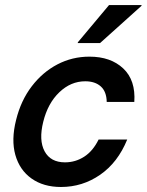

<svg xmlns="http://www.w3.org/2000/svg" viewBox="-20 -736 585 766"><path d="M223.3 10Q153.3 10 105.8 -23.8Q58.3 -57.5 41.2 -117.9Q24.2 -178.3 44.2 -257.5Q63.3 -335 106.7 -391.7Q150 -448.3 209.2 -479.2Q268.3 -510 336.7 -510Q421.7 -510 471.7 -462.9Q521.7 -415.8 515.8 -329.2H405.8Q405 -370.8 382.1 -391.2Q359.2 -411.7 320 -411.7Q262.5 -411.7 216.7 -367.9Q170.8 -324.2 152.5 -250Q134.2 -176.7 157.9 -132.5Q181.7 -88.3 239.2 -88.3Q280.8 -88.3 315.8 -110.8Q350.8 -133.3 373.3 -179.2H487.5Q450 -87.5 379.6 -38.8Q309.2 10 223.3 10ZM290 -564.2 290.8 -567.5 415 -715.8H545L544.2 -712.5L379.2 -564.2Z"/></svg>

Font: Funnel Sans Medium
Style: Italic
Weight: 500
Italic angle: -14.036°
Version: Version 1.000; Beta; Release 5; Build 24; ttfautohint (v1.8.